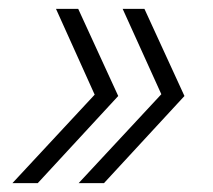

<svg xmlns="http://www.w3.org/2000/svg" viewBox="-20 -481 479 432"><path d="M156 -461 246 -265 65 -69H8L193 -268L106 -461ZM305 -461 395 -265 214 -69H157L343 -269L256 -461Z"/></svg>

Font: Elaine Sans Light
Style: Italic
Weight: 300
Italic angle: -13°
Designer: Wei Huang
Foundry: Wei Huang
Version: Version 2.001;December 24, 2019;FontCreator 12.0.0.2547 64-b